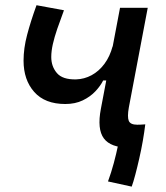

<svg xmlns="http://www.w3.org/2000/svg" viewBox="-20 -547 626 724"><path d="M476.6 156.7 387.2 137.2Q399.4 104 409.2 67.6Q418.9 31.2 425.3 0L439.9 -72.8Q461.9 -74.2 483.9 -75.4Q505.9 -76.7 527.8 -78.1Q524.4 -49.8 518.6 -16.1Q512.7 17.6 505.1 50.8Q497.6 84 490.2 111.8Q482.9 139.6 476.6 156.7ZM226.1 -154.8Q149.4 -154.8 109.1 -200.2Q68.8 -245.6 68.8 -318.4Q68.8 -364.7 82.3 -415.8Q95.7 -466.8 117.7 -527.3L221.2 -508.3Q207 -470.2 196 -438.5Q185.1 -406.7 179.2 -380.4Q173.3 -354 173.3 -332Q173.3 -296.4 194.6 -271.5Q215.8 -246.6 266.6 -247.6Q297.9 -248.5 325.4 -263.4Q353 -278.3 373.8 -306.2Q394.5 -334 404.8 -373L394.5 -243.7H369.1Q358.9 -223.1 339.6 -202.6Q320.3 -182.1 292 -168.5Q263.7 -154.8 226.1 -154.8ZM466.8 9.8Q397.5 9.8 371.6 -25.1Q345.7 -60.1 360.4 -136.7L432.6 -517.6H537.1L465.8 -141.6Q459.5 -106 465.6 -91.3Q471.7 -76.7 497.6 -76.7Q511.2 -76.7 527.8 -78.1L511.2 7.3Q502 8.8 491 9.3Q480 9.8 466.8 9.8Z"/></svg>

Font: Cascadia Code PL
Style: Italic
Weight: 400
Italic angle: -10°
Monospace: yes
Designer: Aaron Bell
Foundry: Saja Typeworks
Version: Version 2404.023